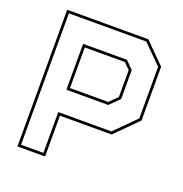

<svg xmlns="http://www.w3.org/2000/svg" viewBox="-126 -812 882 924"><g transform="rotate(20 314.5 -350.0)"><path d="M62.5 0V-700H478L581 -597V-321.5L468.5 -209H204V0ZM76 -13.5H190.5V-222.5H463L567.5 -327.5V-591.5L472.5 -686.5H76ZM204 -350.5H399.5L440 -390.5V-528L409.5 -558.5H204ZM190.5 -337V-572H415L453.5 -533.5V-385L405 -337Z"/></g></svg>

Font: Tourney Thin Thin
Style: Regular
Weight: 250
Version: Version 1.015